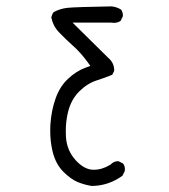

<svg xmlns="http://www.w3.org/2000/svg" viewBox="-20 -475 540 614"><path d="M140.6 -56.6Q140.6 -21.5 148.4 10.3Q158.2 49.8 182.4 74Q206.5 98.1 227.8 106.9Q249 115.7 272.5 119.6Q313.5 119.6 349.6 100.6Q360.8 94.7 371.6 86.9L378.9 72.3Q379.4 68.8 379.4 65.9Q379.4 55.2 373.5 47.9L358.9 40.5Q357.9 40.5 357.4 40.5Q344.7 40.5 334.5 50.3L333.5 51.3L332 52.2Q306.6 67.9 279.3 67.9Q250 67.9 222.2 37.6Q194.3 7.3 190.9 -36.1Q190.4 -46.4 190.4 -56.6Q190.4 -86.9 197.3 -115.7Q207 -156.2 232.9 -182.1Q258.8 -208 289.1 -217.8Q313.5 -225.6 338.9 -235.8L345.2 -248.5Q345.2 -249 345.2 -250Q345.2 -273.9 326.2 -290L211.9 -402.8H334Q339.8 -401.9 343.8 -401.9Q356.4 -401.9 365.7 -408.2L372.6 -422.4Q373 -423.8 373 -424.8Q373 -436.5 367.2 -444.3Q353 -453.1 336.4 -454.6Q221.2 -452.6 196.3 -450Q171.4 -447.3 151.4 -436Q146 -428.7 144 -419.4Q149.9 -391.1 168.9 -371.6Q190.9 -348.6 212.9 -329.1Q236.3 -308.6 258.8 -278.3L269 -264.2L252.9 -258.3Q223.6 -247.6 197.3 -222.7Q171.4 -198.7 157.7 -159.9Q144 -121.1 141.1 -75.7Q140.6 -65.9 140.6 -56.6Z"/></svg>

Font: NaikaiFont
Style: ExtraLight
Weight: 200
Version: Version 1.89